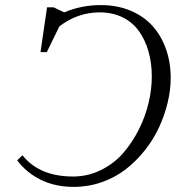

<svg xmlns="http://www.w3.org/2000/svg" viewBox="-20 -731 715 759"><path d="M47.9 -97.2 68.8 -117.2Q135.7 -33.2 269 -33.2Q327.1 -33.2 378.7 -58.6Q430.2 -84 466.3 -125.2Q502.4 -166.5 528.6 -218.5Q554.7 -270.5 567.4 -324.2Q580.1 -377.9 580.1 -428.2Q580.1 -481 567.4 -526.4Q554.7 -571.8 530 -606.9Q505.4 -642.1 465.3 -662.1Q425.3 -682.1 374 -682.1Q287.6 -682.1 214.8 -627L165 -524.9H140.1L166 -702.1H191.9L233.9 -682.1Q302.2 -710.9 377.9 -710.9Q442.9 -710.9 495.6 -689Q548.3 -667 583 -628.2Q617.7 -589.4 636.2 -536.9Q654.8 -484.4 654.8 -422.9Q654.8 -375.5 642.8 -325.4Q630.9 -275.4 608.6 -227.3Q586.4 -179.2 552.5 -136.7Q518.6 -94.2 477.3 -62Q436 -29.8 382.8 -11Q329.6 7.8 272 7.8Q198.7 7.8 141.8 -20Q85 -47.9 47.9 -97.2Z"/></svg>

Font: Dihjauti S
Style: Italic
Weight: 400
Italic angle: -9°
Designer: T. Christopher White
Version: Version 3.0.0